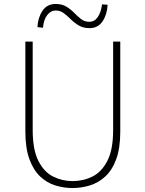

<svg xmlns="http://www.w3.org/2000/svg" viewBox="-20 -936 734 969"><path d="M346 13Q302 13 259.5 0Q217 -13 183 -45Q149 -77 128.5 -132.5Q108 -188 108 -272V-726H145V-280Q145 -181 173.5 -124.5Q202 -68 248 -45Q294 -22 346 -22Q400 -22 446.5 -45Q493 -68 522 -124.5Q551 -181 551 -280V-726H587V-272Q587 -188 566.5 -132.5Q546 -77 511 -45Q476 -13 433 0Q390 13 346 13ZM432 -794Q400 -794 377.5 -807.5Q355 -821 337.5 -838.5Q320 -856 302 -869.5Q284 -883 261 -883Q236 -883 218 -859.5Q200 -836 197 -796L169 -799Q171 -846 194 -881Q217 -916 261 -916Q293 -916 315 -902.5Q337 -889 354.5 -871Q372 -853 389.5 -839.5Q407 -826 431 -826Q457 -826 473.5 -850Q490 -874 495 -914L523 -912Q521 -864 498 -829Q475 -794 432 -794Z"/></svg>

Font: Noto Sans JP
Style: Regular
Weight: 100
Designer: Ryoko NISHIZUKA 西塚涼子 (kana, bopomofo & ideographs); Paul D. Hunt (Latin, Greek & Cyrillic); Sandoll Communications 산돌커뮤니
Foundry: Adobe
Version: Version 2.004;hotconv 1.0.118;makeotfexe 2.5.65603